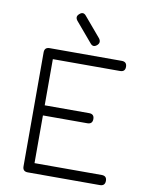

<svg xmlns="http://www.w3.org/2000/svg" viewBox="-93 -915 746 981"><g transform="rotate(10 280.5 -425.0)"><path d="M494.5 0C494.5 0 120 0 120 0C102.5 0 93.5 -9 93.5 -26.5C93.5 -26.5 93.5 -26.5 93.5 -26.5C93.5 -26.5 93.5 -618 93.5 -618C93.5 -635.5 102.5 -644.5 120 -644.5C120 -644.5 120 -644.5 120 -644.5C120 -644.5 494.5 -644.5 494.5 -644.5C512 -644.5 521 -635.5 521 -618C521 -618 521 -618 521 -618C521 -600.5 512 -592 494.5 -592C494.5 -592 494.5 -592 494.5 -592C494.5 -592 146 -592 146 -592C146 -592 146 -352.5 146 -352.5C146 -352.5 376.5 -352.5 376.5 -352.5C394 -352.5 403 -344 403 -326.5C403 -326.5 403 -326.5 403 -326.5C403 -309 394 -300 376.5 -300C376.5 -300 376.5 -300 376.5 -300C376.5 -300 146 -300 146 -300C146 -300 146 -52.5 146 -52.5C146 -52.5 494.5 -52.5 494.5 -52.5C512 -52.5 521 -44 521 -26.5C521 -26.5 521 -26.5 521 -26.5C521 -9 512 0 494.5 0C494.5 0 494.5 0 494.5 0ZM356.5 -702C356.5 -702 356.5 -702 356.5 -702C343.5 -691 332 -692 321.5 -705.5C321.5 -705.5 321.5 -705.5 321.5 -705.5C321.5 -705.5 235.5 -807 235.5 -807C225.5 -820 226.5 -831.5 239 -842C239 -842 239 -842 239 -842C251.5 -853.5 263.5 -852.5 274 -839C274 -839 274 -839 274 -839C274 -839 360 -737.5 360 -737.5C369.5 -724.5 368.5 -712.5 356.5 -702Z"/></g></svg>

Font: Jura-Fortis-Regular
Style: Regular
Weight: 500
Designer: Daniel Johnson, Alexei Vanyashin, Mirko Velimirovic
Foundry: Daniel Johnson
Version: ""